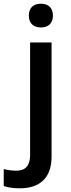

<svg xmlns="http://www.w3.org/2000/svg" viewBox="-79 -767 378 1027"><path d="M26.9 240.2C136.7 240.2 196.8 182.1 196.8 70.8V-540H82V63C82 118.2 57.6 146 8.8 146C-14.2 146 -37.1 143.1 -59.1 137.2V228C-36.1 236.3 -7.8 240.2 26.9 240.2ZM75.2 -683.1C75.2 -644 98.6 -620.1 140.1 -620.1C180.7 -620.1 204.1 -644 204.1 -683.1C204.1 -724.1 180.7 -747.1 140.1 -747.1C98.6 -747.1 75.2 -724.1 75.2 -683.1Z"/></svg>

Font: Sahel SemiBold
Style: Bold
Weight: 600
Foundry: Saber Rastikerdar (saber.rastikerdar@gmail.com)
Version: Version 3.4.0